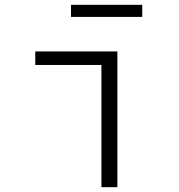

<svg xmlns="http://www.w3.org/2000/svg" viewBox="-20 -775 740 795"><path d="M274 -755V-705H569V-755ZM400 -506V0H466V-562H126V-506Z"/></svg>

Font: Kawkab Mono Light
Style: Regular
Weight: 300
Monospace: yes
Designer: Abdullah Arif
Foundry: Abdullah Arif
Version: Version 1.000;PS 000.500;hotconv 1.0.88;makeotf.lib2.5.64775